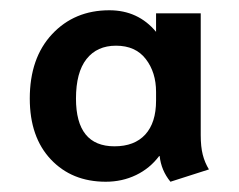

<svg xmlns="http://www.w3.org/2000/svg" viewBox="-20 -738 465 374"><path d="M38 -546Q38 -625 81.5 -671.5Q125 -718 193 -718Q249 -718 284 -676V-712H371V-475Q371 -452 375 -436.5Q379 -421 387 -408L312 -384Q294 -406 291 -434H290Q272 -410 245 -397Q218 -384 186 -384Q120 -384 79 -427.5Q38 -471 38 -546ZM284 -542V-559Q284 -597 264 -623Q244 -649 206 -649Q169 -649 148.5 -623Q128 -597 128 -546Q128 -453 203 -453Q242 -453 263 -476Q284 -499 284 -542Z"/></svg>

Font: Niramit SemiBold
Style: Regular
Weight: 600
Designer: Katatrad Aksorn Co.,Ltd.
Foundry: Cadson Demak Co.,Ltd.
Version: Version 1.001; ttfautohint (v1.6)